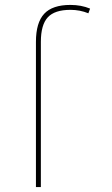

<svg xmlns="http://www.w3.org/2000/svg" viewBox="-20 -760 457 780"><path d="M126 0V-590Q126 -668 159.5 -704Q193 -740 266 -740Q310 -740 346 -725L339 -706Q305 -720 266 -720Q202 -720 174 -689.5Q146 -659 146 -590V0Z"/></svg>

Font: M PLUS 1p Thin
Style: Regular
Weight: 250
Version: Version 1.062